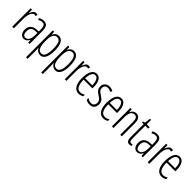

<svg xmlns="http://www.w3.org/2000/svg" viewBox="319 -2155 3895 3895"><g transform="rotate(45 2266.0 -208.0)"><path d="M217.8 -540Q242.2 -540 264.2 -533.2L252.9 -486.8Q235.4 -494.1 216.8 -494.1Q189.9 -494.1 166.5 -466.3Q143.6 -439.5 130.4 -389.6Q117.2 -340.8 117.2 -280.8V0H70.8V-529.8H108.9L113.8 -437H117.2Q154.3 -540 217.8 -540Z M416 -29.8Q465.3 -29.8 493.2 -79.1Q521 -127.9 521 -217.8V-272.9L465.8 -270Q400.9 -266.1 371.1 -234.9Q339.8 -202.1 339.8 -141.1Q339.8 -84 360.4 -56.6Q380.9 -29.8 416 -29.8ZM528.8 0 522.9 -74.2H521Q482.9 9.8 405.8 9.8Q354.5 9.8 322.8 -31.7Q291 -73.2 291 -142.1Q291 -218.3 336.4 -262.2Q382.3 -306.6 463.9 -310.1L521 -313V-356.9Q521 -430.7 502.4 -464.8Q483.9 -499 440.9 -499Q395.5 -499 348.1 -469.2L328.1 -505.9Q382.8 -540 443.8 -540Q509.8 -540 538.1 -499Q566.9 -457.5 566.9 -360.8V0Z M867.7 -496.1Q809.6 -496.1 781.2 -444.8Q752.9 -394 752.9 -284.2V-269Q752.9 -147 781.7 -89.4Q810.5 -32.2 869.6 -32.2Q924.3 -32.2 950.7 -88.9Q977.5 -147 977.5 -266.1Q977.5 -380.9 952.6 -438.5Q927.7 -496.1 867.7 -496.1ZM877 9.8Q837.4 9.8 803.7 -12.7Q770.5 -34.7 753.9 -73.2H749.5L752.9 -15.1V240.2H706.5V-529.8H744.6L749.5 -457H753.9Q773.9 -498 803.7 -518.6Q835 -540 870.6 -540Q1025.9 -540 1025.9 -266.1Q1025.9 -133.8 987.8 -62Q949.7 9.8 877 9.8Z M1303.7 -496.1Q1245.6 -496.1 1217.3 -444.8Q1189 -394 1189 -284.2V-269Q1189 -147 1217.8 -89.4Q1246.6 -32.2 1305.7 -32.2Q1360.4 -32.2 1386.7 -88.9Q1413.6 -147 1413.6 -266.1Q1413.6 -380.9 1388.7 -438.5Q1363.8 -496.1 1303.7 -496.1ZM1313 9.8Q1273.4 9.8 1239.7 -12.7Q1206.5 -34.7 1189.9 -73.2H1185.5L1189 -15.1V240.2H1142.6V-529.8H1180.7L1185.5 -457H1189.9Q1210 -498 1239.7 -518.6Q1271 -540 1306.6 -540Q1461.9 -540 1461.9 -266.1Q1461.9 -133.8 1423.8 -62Q1385.7 9.8 1313 9.8Z M1725.6 -540Q1750 -540 1772 -533.2L1760.7 -486.8Q1743.2 -494.1 1724.6 -494.1Q1697.8 -494.1 1674.3 -466.3Q1651.4 -439.5 1638.2 -389.6Q1625 -340.8 1625 -280.8V0H1578.6V-529.8H1616.7L1621.6 -437H1625Q1662.1 -540 1725.6 -540Z M1960.9 -498Q1865.2 -498 1856 -307.1H2059.6Q2059.6 -394.5 2033.2 -446.3Q2006.8 -498 1960.9 -498ZM1981.9 9.8Q1897.9 9.8 1853 -61.5Q1807.6 -133.3 1807.6 -261.2Q1807.6 -396.5 1848.1 -468.8Q1888.2 -540 1963.9 -540Q2030.3 -540 2067.9 -477.5Q2106 -414.6 2106 -308.1V-265.1H1855Q1855.5 -150.4 1887.7 -91.8Q1918.9 -34.2 1983.9 -34.2Q2034.2 -34.2 2088.9 -66.9V-22Q2038.1 9.8 1981.9 9.8Z M2431.6 -132.8Q2431.6 -65.9 2396.5 -27.8Q2361.8 9.8 2294.9 9.8Q2257.8 9.8 2231.4 0.5Q2204.6 -8.8 2189 -20V-74.2Q2207.5 -55.7 2236.8 -44.9Q2266.1 -34.2 2297.9 -34.2Q2338.9 -34.2 2362.3 -61Q2385.7 -87.9 2385.7 -132.8Q2385.7 -167.5 2368.7 -191.9Q2351.1 -217.3 2304.7 -247.1Q2250.5 -281.2 2231 -301.8Q2210 -323.2 2199.7 -347.7Q2189 -372.6 2189 -408.2Q2189 -465.3 2227.5 -502.4Q2266.6 -540 2325.7 -540Q2389.2 -540 2432.6 -509.8L2408.7 -469.2Q2368.7 -496.1 2323.7 -496.1Q2282.7 -496.1 2258.3 -471.7Q2233.9 -447.3 2233.9 -408.2Q2233.9 -372.1 2250.5 -349.1Q2267.1 -325.7 2320.8 -292Q2371.1 -259.3 2393.1 -236.3Q2412.6 -216.3 2422.4 -190.4Q2431.6 -166 2431.6 -132.8Z M2668 -498Q2572.3 -498 2563 -307.1H2766.6Q2766.6 -394.5 2740.2 -446.3Q2713.9 -498 2668 -498ZM2689 9.8Q2605 9.8 2560.1 -61.5Q2514.6 -133.3 2514.6 -261.2Q2514.6 -396.5 2555.2 -468.8Q2595.2 -540 2670.9 -540Q2737.3 -540 2774.9 -477.5Q2813 -414.6 2813 -308.1V-265.1H2562Q2562.5 -150.4 2594.7 -91.8Q2626 -34.2 2690.9 -34.2Q2741.2 -34.2 2795.9 -66.9V-22Q2745.1 9.8 2689 9.8Z M3169.9 0V-365.2Q3169.9 -497.1 3091.8 -497.1Q3032.2 -497.1 3004.4 -447.8Q2977.1 -399.4 2977.1 -291V0H2930.7V-529.8H2969.7L2973.6 -456.1H2978Q2995.1 -496.6 3025.9 -518.1Q3057.1 -540 3092.8 -540Q3154.3 -540 3185.1 -499Q3215.8 -458 3215.8 -366.2V0Z M3452.6 -33.2Q3474.1 -33.2 3490.7 -39.1V0Q3468.8 9.8 3435.5 9.8Q3353.5 9.8 3353.5 -112.8V-488.8H3305.7V-516.1L3352.5 -529.8L3367.7 -655.8H3399.9V-529.8H3483.9V-488.8H3399.9V-126Q3399.9 -72.3 3411.6 -52.7Q3423.3 -33.2 3452.6 -33.2Z M3667 -29.8Q3716.3 -29.8 3744.1 -79.1Q3772 -127.9 3772 -217.8V-272.9L3716.8 -270Q3651.9 -266.1 3622.1 -234.9Q3590.8 -202.1 3590.8 -141.1Q3590.8 -84 3611.3 -56.6Q3631.8 -29.8 3667 -29.8ZM3779.8 0 3773.9 -74.2H3772Q3733.9 9.8 3656.7 9.8Q3605.5 9.8 3573.7 -31.7Q3542 -73.2 3542 -142.1Q3542 -218.3 3587.4 -262.2Q3633.3 -306.6 3714.8 -310.1L3772 -313V-356.9Q3772 -430.7 3753.4 -464.8Q3734.9 -499 3691.9 -499Q3646.5 -499 3599.1 -469.2L3579.1 -505.9Q3633.8 -540 3694.8 -540Q3760.7 -540 3789.1 -499Q3817.9 -457.5 3817.9 -360.8V0Z M4104.5 -540Q4128.9 -540 4150.9 -533.2L4139.6 -486.8Q4122.1 -494.1 4103.5 -494.1Q4076.7 -494.1 4053.2 -466.3Q4030.3 -439.5 4017.1 -389.6Q4003.9 -340.8 4003.9 -280.8V0H3957.5V-529.8H3995.6L4000.5 -437H4003.9Q4041 -540 4104.5 -540Z M4339.8 -498Q4244.1 -498 4234.9 -307.1H4438.5Q4438.5 -394.5 4412.1 -446.3Q4385.7 -498 4339.8 -498ZM4360.8 9.8Q4276.9 9.8 4231.9 -61.5Q4186.5 -133.3 4186.5 -261.2Q4186.5 -396.5 4227.1 -468.8Q4267.1 -540 4342.8 -540Q4409.2 -540 4446.8 -477.5Q4484.9 -414.6 4484.9 -308.1V-265.1H4233.9Q4234.4 -150.4 4266.6 -91.8Q4297.9 -34.2 4362.8 -34.2Q4413.1 -34.2 4467.8 -66.9V-22Q4417 9.8 4360.8 9.8Z"/></g></svg>

Font: Germano
Style: Regular
Weight: 300
Width: 3
Foundry: Ascender Corporation
Version: Version 1.10; ttfautohint (v1.5)